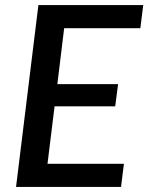

<svg xmlns="http://www.w3.org/2000/svg" viewBox="-20 -740 587 760"><path d="M234 -628.5 207 -407H447.5L436 -319H196L168 -91.5H470.5L459 0H43.5L132 -720H547L535.5 -628.5Z"/></svg>

Font: Lato 2
Style: Italic
Weight: 600
Italic angle: -7°
Designer: Lukasz Dziedzic with Adam Twardoch and Botio Nikoltchev
Foundry: tyPoland Lukasz Dziedzic
Version: Version 2.015; 2015-08-06; http://www.latofonts.com/